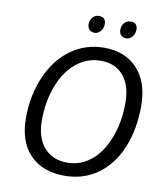

<svg xmlns="http://www.w3.org/2000/svg" viewBox="-96 -972 912 1061"><g transform="rotate(10 360.0 -441.5)"><path d="M689 -442.9Q689 -311.5 646 -207.8Q603 -104 522.9 -47.1Q442.9 9.8 337.9 9.8Q212.9 9.8 143.1 -63.2Q73.2 -136.2 73.2 -268.1Q73.2 -397 120.1 -503.4Q167 -609.9 248.8 -667.5Q330.6 -725.1 433.1 -725.1Q552.2 -725.1 620.6 -649.9Q689 -574.7 689 -442.9ZM426.8 -650.9Q350.1 -650.9 289.6 -601.6Q229 -552.2 195.6 -464.4Q162.1 -376.5 162.1 -270Q162.1 -172.9 210 -118.4Q257.8 -64 339.8 -64Q414.1 -64 472.9 -111.6Q531.7 -159.2 565.9 -248Q600.1 -336.9 600.1 -444.8Q600.1 -542 554.2 -596.4Q508.3 -650.9 426.8 -650.9ZM324.2 -837.9Q324.2 -860.4 337.9 -876.7Q351.6 -893.1 374 -893.1Q412.1 -893.1 412.1 -854Q412.1 -830.1 397.7 -813.5Q383.3 -796.9 364.3 -796.9Q347.2 -796.9 335.7 -807.6Q324.2 -818.4 324.2 -837.9ZM502 -837.9Q502 -860.4 515.6 -876.7Q529.3 -893.1 552.2 -893.1Q589.8 -893.1 589.8 -854Q589.8 -830.1 575.4 -813.5Q561 -796.9 542 -796.9Q524.9 -796.9 513.4 -807.6Q502 -818.4 502 -837.9Z"/></g></svg>

Font: CAA NEO Sans
Style: Italic
Weight: 400
Italic angle: -12°
Version: Version 1.10